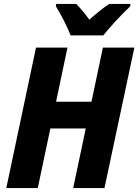

<svg xmlns="http://www.w3.org/2000/svg" viewBox="-20 -956 703 976"><path d="M339 -776H505C537 -817 602 -887 642 -924L643 -936H535C502 -914 469 -887 434 -856C415 -883 387 -917 367 -936H265L264 -924C289 -884 323 -819 339 -776ZM12 0H172L236 -303H416L352 0H511L663 -714H503L445 -439H265L323 -714H163Z"/></svg>

Font: Noto Sans SemiCondensed ExtraBold
Style: Italic
Weight: 800
Width: 4
Italic angle: -12°
Designer: Monotype Design Team
Foundry: Monotype Imaging Inc.
Version: Version 2.013